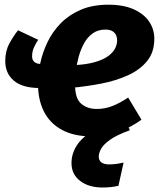

<svg xmlns="http://www.w3.org/2000/svg" viewBox="-20 -569 693 825"><path d="M154.3 -294.3H203.2L185.5 -190.8H151Q76.5 -190.8 39.5 -222.4Q2.5 -254 2.5 -306.4Q2.5 -349.6 20.5 -382.5Q38.4 -415.4 57.6 -438.8L144.1 -398Q135.3 -385.3 126.6 -366.7Q117.9 -348.1 117.9 -327.1Q117.9 -310.3 128.3 -302.3Q138.7 -294.3 154.3 -294.3ZM445.5 -548.8Q510.6 -548.8 554.4 -529.1Q598.3 -509.5 620.7 -476.4Q643.1 -443.3 643.1 -402.4Q643.1 -344.7 612 -306.6Q580.9 -268.4 529.1 -245.1Q477.3 -221.8 414.1 -209.6Q350.9 -197.4 287.1 -191.7L299.3 -289.1Q351.8 -291.8 387.2 -302Q422.7 -312.1 443.8 -327.3Q464.9 -342.5 474.1 -360.1Q483.3 -377.8 483.3 -395.5Q483.3 -407.2 478.9 -417.5Q474.6 -427.7 463.6 -434.8Q452.7 -441.9 432.8 -441.9Q401.5 -441.9 379.2 -426.2Q356.8 -410.5 342 -384.3Q327.3 -358.1 318.5 -326.7Q309.8 -295.2 306.1 -263.6Q302.4 -232 302.4 -205.9Q302.4 -146.2 328.7 -123.5Q355 -100.8 395.5 -100.8Q429.9 -100.8 462 -113.1Q494 -125.4 530.7 -149.8L587.9 -54.6Q544.3 -23 491.2 -2.9Q438.2 17.2 375.5 17.2Q297.8 17.2 246 -11.1Q194.2 -39.3 168.7 -90Q143.3 -140.6 143.3 -207.9Q143.3 -250.9 153.2 -298.2Q163.2 -345.5 185.2 -390.2Q207.1 -434.8 242.5 -470.5Q277.9 -506.1 328.1 -527.4Q378.3 -548.8 445.5 -548.8ZM516.7 -61.2 537.9 -9.3Q480.1 11.5 451.4 32.6Q422.7 53.6 413.5 72Q404.3 90.3 404.3 103.7Q404.3 120.4 415.8 128.9Q427.4 137.4 448.7 137.4Q463.8 137.4 479.1 135.4Q494.4 133.4 511.1 129.4L488.9 229.4Q473.3 233.1 456.3 234.9Q439.4 236.7 420.1 236.7Q361.5 236.7 324.4 208.4Q287.2 180.1 287.2 131.7Q287.2 91.9 309.6 56.5Q331.9 21.1 382.5 -8.8Q433 -38.8 516.7 -61.2Z"/></svg>

Font: Fira Sans Variable
Style: Italic
Weight: 397
Italic angle: -8°
Designer: Carrois Corporate & Edenspiekermann AG
Foundry: Carrois Corporate GbR & Edenspiekermann AG
Version: Version 4.202